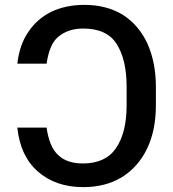

<svg xmlns="http://www.w3.org/2000/svg" viewBox="-20 -757 710 787"><path d="M218 -122Q253 -87 320 -87Q412 -87 455 -149Q499 -213 499 -325V-401Q499 -513 458 -577Q418 -640 321 -640Q261 -640 221 -608Q183 -579 171 -496H51Q60 -574 96 -626Q132 -680 191 -709Q250 -737 326 -737Q417 -737 484 -696Q549 -654 584 -579Q619 -501 619 -401V-326Q619 -223 583 -148Q547 -73 480 -31Q413 10 321 10Q207 10 134 -55Q63 -118 51 -234H171Q182 -155 218 -122Z"/></svg>

Font: Sinter Medium
Style: Regular
Weight: 500
Foundry: Adobe & rsms
Version: Version 1.000